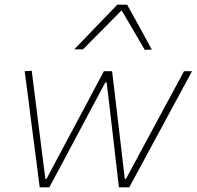

<svg xmlns="http://www.w3.org/2000/svg" viewBox="-20 -797 837 817"><path d="M149 0 137 -93 125 -186 113 -277Q106.5 -330.5 99.5 -384Q92.5 -437.5 85 -494L115 -496Q124 -425.5 133.2 -351.8Q142.5 -278 151 -209.5L173 -36H178L272 -212.5Q309 -281.5 346.5 -351.8Q384 -422 422 -494H457Q465 -426.5 473.5 -355.5Q482 -284 490 -215L511 -36H516L613 -216Q650 -284.5 690 -358.5Q729.5 -432 763 -494H797Q767 -438.5 738 -384.5L679 -275.5L632 -188.5Q606 -140 580.5 -93Q555 -46 530 0H486Q478.5 -64.5 470 -138Q461.5 -211 454 -275.5L434 -446H428L337 -275.5Q302 -209 264 -138.2Q226 -67.5 190 0ZM596 -585Q548 -668 497.5 -753Q456 -711 415.5 -670Q374.5 -629 333 -587H296Q343 -636 388.5 -683Q433.5 -729.5 479 -777H521Q547.5 -729.5 574 -681.5Q600 -633.5 626 -586Z"/></svg>

Font: Heraclito Thin
Style: Italic
Weight: 100
Italic angle: -12°
Designer: Kostas Bartsokas (font) & Cristiano Sobral (main changes)
Foundry: Kostas Bartsokas (font) & Cristiano Sobral (main changes)
Version: Version 1.00;July 8, 2020;FontCreator 13.0.0.2655 64-bit